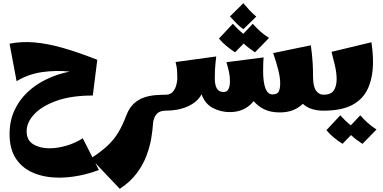

<svg xmlns="http://www.w3.org/2000/svg" viewBox="-20 -694 2399 1204"><path d="M350 420Q263 420 192.5 391.5Q122 363 81 302.5Q40 242 40 147Q40 66 69.5 0.5Q99 -65 151 -114.5Q203 -164 271.5 -197Q340 -230 417 -245Q331 -254 245 -242Q159 -230 84 -185L40 -420Q115 -435 196.5 -428Q278 -421 374.5 -393.5Q471 -366 590 -319L562 -95Q426 -95 333.5 -61.5Q241 -28 194 23Q147 74 147 129Q147 185 188.5 210.5Q230 236 290 236Q340 236 396.5 219.5Q453 203 499 173L600 372Q536 396 472.5 408Q409 420 350 420Z M731 490 550 299Q616 256 656 218Q696 180 722.5 135.5Q749 91 772 30Q790 -17 818.5 -43.5Q847 -70 881.5 -82Q916 -94 951.5 -97Q987 -100 1019 -100L1039 -50L1019 0Q978 0 959.5 24.5Q941 49 939 86Q937 122 928.5 173Q920 224 899 281Q878 338 837.5 392.5Q797 447 731 490Z M1019 0V-100Q1048 -100 1063.5 -118Q1079 -136 1085.5 -160.5Q1092 -185 1092 -202Q1092 -230 1090.5 -252Q1089 -274 1081 -305L1336 -340Q1333 -314 1331 -294.5Q1329 -275 1328 -254.5Q1327 -234 1327 -202Q1327 -117 1381 -117Q1404 -117 1413 -136Q1422 -155 1422 -183Q1422 -212 1417 -237.5Q1412 -263 1400 -304L1633 -334Q1632 -321 1631 -304Q1630 -287 1630 -252Q1630 -102 1689 -102Q1720 -102 1728.5 -121Q1737 -140 1737 -171Q1737 -209 1724.5 -257.5Q1712 -306 1693 -361L1929 -410Q1933 -382 1936 -355Q1939 -328 1941 -294.5Q1943 -261 1943 -212Q1943 -154 1961 -127Q1979 -100 2009 -100L2029 -50L2009 0Q1925 0 1879 -43Q1854 -18 1818 -3.5Q1782 11 1735 11Q1675 11 1635 -9.5Q1595 -30 1571 -60Q1545 -27 1507 -9Q1469 9 1422 9Q1364 9 1314.5 -17Q1265 -43 1244 -103Q1218 -54 1158 -27Q1098 0 1019 0ZM1506 -511Q1482 -528 1462 -548.5Q1442 -569 1422 -591L1506 -674Q1526 -650 1544 -630.5Q1562 -611 1587 -590ZM1454 -366Q1426 -384 1399.5 -406Q1373 -428 1353 -452L1440 -545Q1456 -527 1472 -511.5Q1488 -496 1506 -482L1565 -545Q1588 -519 1612 -497.5Q1636 -476 1667 -456L1579 -366Q1561 -378 1542.5 -392Q1524 -406 1508 -421Z M2009 0V-100Q2056 -100 2073.5 -127.5Q2091 -155 2091 -197Q2091 -236 2080.5 -282Q2070 -328 2059 -369L2309 -429Q2314 -397 2316.5 -366Q2319 -335 2319 -306Q2319 -211 2288.5 -142Q2258 -73 2190 -36.5Q2122 0 2009 0ZM2128 208Q2100 190 2073.5 168.5Q2047 147 2027 122L2114 29Q2130 47 2146 62.5Q2162 78 2180 92L2239 29Q2262 55 2286 76.5Q2310 98 2341 118L2253 208Q2234 196 2216 182.5Q2198 169 2181 153Z"/></svg>

Font: Marhey ExtraBold
Style: Regular
Weight: 800
Designer: Nur Syamsi & Bustanul Arifin
Foundry: Namelatype
Version: Version 1.000; ttfautohint (v1.8.4.7-5d5b)